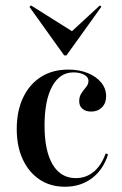

<svg xmlns="http://www.w3.org/2000/svg" viewBox="-20 -688 455 719"><path d="M223.4 11.3Q168.5 11.3 128.2 -15.7Q87.9 -42.7 65.3 -91.1Q42.7 -139.5 42.7 -204.8Q42.7 -272.6 66.5 -322.6Q90.3 -372.6 133.5 -400Q176.6 -427.4 235.5 -427.4Q276.6 -427.4 308.5 -414.5Q340.3 -401.6 358.9 -379Q377.4 -356.5 377.4 -327.4Q377.4 -301.6 361.7 -285.9Q346 -270.2 321.8 -270.2Q300.8 -270.2 288.7 -280.6Q276.6 -291.1 276.6 -308.9Q276.6 -326.6 285.1 -339.1Q293.5 -351.6 302.4 -362.1Q311.3 -372.6 311.3 -385.5Q311.3 -399.2 295.2 -408.1Q279 -416.9 254.8 -416.9Q204 -416.9 175.4 -364.5Q146.8 -312.1 146.8 -217.7Q146.8 -123.4 177 -72.2Q207.3 -21 263.7 -21Q302.4 -21 331 -44.8Q359.7 -68.5 375.8 -113.7L384.7 -109.7Q366.1 -51.6 323.8 -20.2Q281.5 11.3 223.4 11.3ZM354 -667.7 359.7 -662.9 229 -480.6H220.2L90.3 -662.1L96 -667.7L265.3 -561.3L237.1 -559.7Z"/></svg>

Font: Playfair 144pt SemiCondensed SemiBold
Style: Regular
Weight: 600
Width: 4
Designer: Claus Eggers Sørensen
Foundry: Claus Eggers Sørensen
Version: Version 2.203